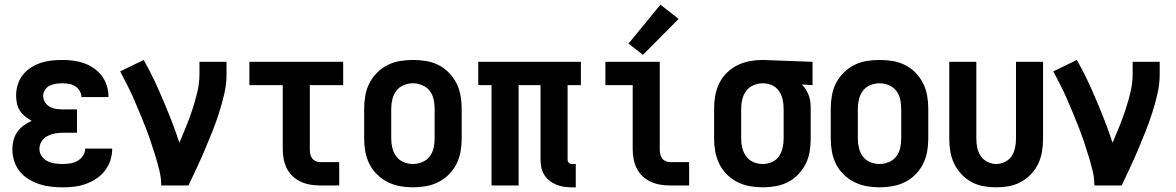

<svg xmlns="http://www.w3.org/2000/svg" viewBox="-20 -795 5040 823"><path d="M248 8Q273 8 298.5 5Q324 2 347.5 -6.5Q371 -15 392.5 -29Q414 -43 429.5 -63Q445 -83 453 -107.5Q461 -132 461 -158H345Q345 -141 335.5 -127Q326 -113 311.5 -105Q297 -97 280.5 -94.5Q264 -92 248 -92Q231 -92 214.5 -94.5Q198 -97 183 -104.5Q168 -112 158.5 -126Q149 -140 149 -157Q149 -174 158.5 -189Q168 -204 183.5 -212Q199 -220 216 -223Q233 -226 250 -226H310V-326H250Q236 -326 221.5 -328Q207 -330 194 -337Q181 -344 173 -356.5Q165 -369 165 -384Q165 -398 173 -410Q181 -422 193.5 -428Q206 -434 220 -436Q234 -438 247 -438Q262 -438 276 -435.5Q290 -433 302 -425.5Q314 -418 321.5 -405.5Q329 -393 329 -379Q329 -379 329 -379Q329 -379 329 -379H445Q445 -379 445 -379.5Q445 -380 445 -380Q445 -404 438 -427Q431 -450 417 -469Q403 -488 383 -502Q363 -516 340.5 -524Q318 -532 294.5 -535Q271 -538 247 -538Q224 -538 200.5 -535.5Q177 -533 154.5 -525.5Q132 -518 112 -505Q92 -492 77.5 -473.5Q63 -455 56 -432Q49 -409 49 -385Q49 -369 52.5 -352Q56 -335 65 -321Q74 -307 87.5 -296Q101 -285 116 -277Q98 -269 82 -257.5Q66 -246 54.5 -230Q43 -214 38 -194.5Q33 -175 33 -155Q33 -130 40.5 -105.5Q48 -81 64 -61Q80 -41 102 -27.5Q124 -14 148 -6Q172 2 197 5Q222 8 248 8Z M671 0H788Q806 -38 824 -76.5Q842 -115 858.5 -154Q875 -193 890.5 -232Q906 -271 919 -311.5Q932 -352 941.5 -393.5Q951 -435 951 -477V-530H835V-477Q835 -439 826 -401Q817 -363 805 -326.5Q793 -290 778.5 -254Q764 -218 749 -183Q734 -229 716.5 -274Q699 -319 680 -364Q661 -409 640.5 -452.5Q620 -496 596 -538L495 -489Q510 -460 525 -431Q540 -402 553 -372Q566 -342 578.5 -312Q591 -282 603 -251.5Q615 -221 625.5 -190Q636 -159 645.5 -128Q655 -97 663 -65Q671 -33 671 0Z M1352 0H1434V-100H1352Q1342 -100 1332.5 -104.5Q1323 -109 1317.5 -117Q1312 -125 1310 -135Q1308 -145 1308 -155V-430H1451V-530H1049V-430H1192V-155Q1192 -134 1196 -113Q1200 -92 1209.5 -73Q1219 -54 1234.5 -39.5Q1250 -25 1269.5 -16Q1289 -7 1310 -3.5Q1331 0 1352 0Z M1750 8Q1778 8 1806 3Q1834 -2 1859 -14.5Q1884 -27 1904 -47Q1924 -67 1936.5 -92Q1949 -117 1954 -144.5Q1959 -172 1959 -200V-330Q1959 -358 1954 -386Q1949 -414 1936.5 -438.5Q1924 -463 1904 -483.5Q1884 -504 1859 -516.5Q1834 -529 1806 -533.5Q1778 -538 1750 -538Q1722 -538 1694.5 -533.5Q1667 -529 1642 -516.5Q1617 -504 1596.5 -483.5Q1576 -463 1563.5 -438.5Q1551 -414 1546 -386Q1541 -358 1541 -330V-200Q1541 -172 1546 -144.5Q1551 -117 1563.5 -92Q1576 -67 1596.5 -47Q1617 -27 1642 -14.5Q1667 -2 1694.5 3Q1722 8 1750 8ZM1750 -92Q1730 -92 1710.5 -100Q1691 -108 1679 -124Q1667 -140 1662 -160Q1657 -180 1657 -200V-330Q1657 -350 1662 -370Q1667 -390 1679 -406Q1691 -422 1710.5 -430Q1730 -438 1750 -438Q1770 -438 1789.5 -430Q1809 -422 1821.5 -406Q1834 -390 1838.5 -370Q1843 -350 1843 -330V-200Q1843 -180 1838.5 -160Q1834 -140 1821.5 -124Q1809 -108 1789.5 -100Q1770 -92 1750 -92Z M2431 8H2448V-92H2431Q2424 -92 2418.5 -97.5Q2413 -103 2413 -110V-430H2470V-530H2030V-430H2087V0H2203V-430H2297V-110Q2297 -93 2300.5 -76.5Q2304 -60 2313 -45.5Q2322 -31 2335.5 -20.5Q2349 -10 2364.5 -3.5Q2380 3 2397 5.5Q2414 8 2431 8Z M2852 0H2934V-100H2852Q2842 -100 2832.5 -104.5Q2823 -109 2817.5 -117Q2812 -125 2810 -135Q2808 -145 2808 -155V-530H2575V-430H2692V-155Q2692 -134 2696 -113Q2700 -92 2709.5 -73Q2719 -54 2734.5 -39.5Q2750 -25 2769.5 -16Q2789 -7 2810 -3.5Q2831 0 2852 0ZM2736 -560 2889 -714 2811 -775 2674 -608Z M3250 8Q3277 8 3305 3Q3333 -2 3357.5 -14.5Q3382 -27 3401.5 -47.5Q3421 -68 3433.5 -92.5Q3446 -117 3450.5 -144.5Q3455 -172 3455 -200V-330Q3455 -344 3453.5 -358Q3452 -372 3447 -385.5Q3442 -399 3434.5 -411Q3427 -423 3417 -433L3463 -430V-530L3251 -538H3250Q3222 -538 3194.5 -533Q3167 -528 3142 -516Q3117 -504 3096.5 -484Q3076 -464 3063.5 -439Q3051 -414 3046 -386Q3041 -358 3041 -330V-200Q3041 -172 3046 -144.5Q3051 -117 3063.5 -92Q3076 -67 3096 -47Q3116 -27 3141 -14.5Q3166 -2 3194 3Q3222 8 3250 8ZM3250 -92Q3229 -92 3210 -100Q3191 -108 3179 -124Q3167 -140 3162 -160Q3157 -180 3157 -200V-330Q3157 -350 3162 -370Q3167 -390 3179 -406Q3191 -422 3210.5 -430Q3230 -438 3250 -438Q3270 -438 3288.5 -430Q3307 -422 3318.5 -405.5Q3330 -389 3334.5 -369.5Q3339 -350 3339 -330V-200Q3339 -180 3334.5 -160.5Q3330 -141 3318.5 -124.5Q3307 -108 3288 -100Q3269 -92 3250 -92Z M3750 8Q3778 8 3806 3Q3834 -2 3859 -14.5Q3884 -27 3904 -47Q3924 -67 3936.5 -92Q3949 -117 3954 -144.5Q3959 -172 3959 -200V-330Q3959 -358 3954 -386Q3949 -414 3936.5 -438.5Q3924 -463 3904 -483.5Q3884 -504 3859 -516.5Q3834 -529 3806 -533.5Q3778 -538 3750 -538Q3722 -538 3694.5 -533.5Q3667 -529 3642 -516.5Q3617 -504 3596.5 -483.5Q3576 -463 3563.5 -438.5Q3551 -414 3546 -386Q3541 -358 3541 -330V-200Q3541 -172 3546 -144.5Q3551 -117 3563.5 -92Q3576 -67 3596.5 -47Q3617 -27 3642 -14.5Q3667 -2 3694.5 3Q3722 8 3750 8ZM3750 -92Q3730 -92 3710.5 -100Q3691 -108 3679 -124Q3667 -140 3662 -160Q3657 -180 3657 -200V-330Q3657 -350 3662 -370Q3667 -390 3679 -406Q3691 -422 3710.5 -430Q3730 -438 3750 -438Q3770 -438 3789.5 -430Q3809 -422 3821.5 -406Q3834 -390 3838.5 -370Q3843 -350 3843 -330V-200Q3843 -180 3838.5 -160Q3834 -140 3821.5 -124Q3809 -108 3789.5 -100Q3770 -92 3750 -92Z M4250 8Q4278 8 4305 3Q4332 -2 4356 -15Q4380 -28 4399.5 -48.5Q4419 -69 4430.5 -93.5Q4442 -118 4446.5 -145.5Q4451 -173 4451 -200V-530H4335V-200Q4335 -181 4331 -161.5Q4327 -142 4316.5 -126Q4306 -110 4288 -101Q4270 -92 4250 -92Q4231 -92 4213 -101Q4195 -110 4184 -126Q4173 -142 4169 -161.5Q4165 -181 4165 -200V-530H4049V-200Q4049 -173 4053.5 -145.5Q4058 -118 4070 -93.5Q4082 -69 4101 -48.5Q4120 -28 4144 -15Q4168 -2 4195.5 3Q4223 8 4250 8Z M4671 0H4788Q4806 -38 4824 -76.5Q4842 -115 4858.5 -154Q4875 -193 4890.5 -232Q4906 -271 4919 -311.5Q4932 -352 4941.5 -393.5Q4951 -435 4951 -477V-530H4835V-477Q4835 -439 4826 -401Q4817 -363 4805 -326.5Q4793 -290 4778.5 -254Q4764 -218 4749 -183Q4734 -229 4716.5 -274Q4699 -319 4680 -364Q4661 -409 4640.5 -452.5Q4620 -496 4596 -538L4495 -489Q4510 -460 4525 -431Q4540 -402 4553 -372Q4566 -342 4578.5 -312Q4591 -282 4603 -251.5Q4615 -221 4625.5 -190Q4636 -159 4645.5 -128Q4655 -97 4663 -65Q4671 -33 4671 0Z"/></svg>

Font: Iosevka SS09
Style: Bold
Weight: 700
Monospace: yes
Designer: Belleve Invis
Foundry: Belleve Invis
Version: Version 5.2.1; ttfautohint (v1.8.3)